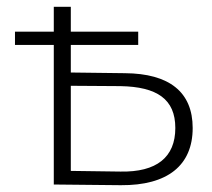

<svg xmlns="http://www.w3.org/2000/svg" viewBox="-20 -542 622 564"><path d="M138 0 335 2C472 3 546 -56 546 -166C546 -272 477 -326 347 -327L188 -329V-410H386V-449H188V-522H138V-449H24V-410H138ZM334 -38 188 -40V-290L334 -289C441 -287 495 -251 495 -166C495 -80 440 -36 334 -38Z"/></svg>

Font: Chess Sans Light
Style: Regular
Weight: 300
Designer: Wolf Bōese
Foundry: Wolf Bōese
Version: Version 7.223;Glyphs 3.3 (3306)